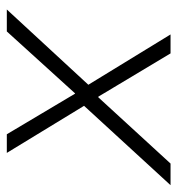

<svg xmlns="http://www.w3.org/2000/svg" viewBox="0 -534 532 577"><g transform="rotate(-90 266.5 -246.0)"><path d="M-2 0 243 -267 248 -241 95 -492H151L273 -287H274L460 -492H526L297 -244L290 -263L451 0H394L264 -217H262L63 0Z"/></g></svg>

Font: Nunito Sans 7pt ExtraLight
Style: Italic
Weight: 250
Italic angle: -9°
Designer: Vernon Adams
Foundry: Vernon Adams
Version: Version 3.101;gftools[0.9.27]